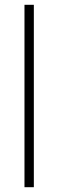

<svg xmlns="http://www.w3.org/2000/svg" viewBox="-20 -780 242 800"><path d="M121 0H82V-760H121Z"/></svg>

Font: Noto Sans Ethiopic SemiCondensed ExtraLight
Style: Regular
Weight: 200
Width: 4
Designer: Monotype Design Team
Foundry: Monotype Imaging Inc.
Version: Version 2.102; ttfautohint (v1.8.4.7-5d5b)